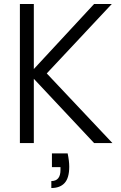

<svg xmlns="http://www.w3.org/2000/svg" viewBox="-20 -719 608 965"><path d="M545 0H453L150 -323V0H80V-699H150V-372L453 -699H542L215 -350ZM320 52Q328 90 328 119Q328 175 305 200.5Q282 226 238 226V191Q284 191 284 135V121H241V52Z"/></svg>

Font: Poppins-tnum Light
Style: Regular
Weight: 300
Designer: Ninad Kale (Devanagari), Jonny Pinhorn (Latin)
Foundry: Indian Type Foundry
Version: Version 4.004